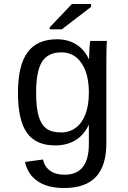

<svg xmlns="http://www.w3.org/2000/svg" viewBox="-20 -733 640 960"><path d="M300.3 207Q218.3 207 168.5 173.3Q118.7 139.6 105 76.7L194.8 64.5Q203.1 101.1 230.7 120.8Q258.3 140.6 303.2 140.6Q424.3 140.6 424.3 -13.2V-107.9H423.3Q399.4 -57.6 356.9 -31.7Q314.5 -5.9 255.9 -5.9Q159.2 -5.9 114.5 -69.1Q69.8 -132.3 69.8 -268.1Q69.8 -406.2 117.7 -471.4Q165.5 -536.6 265.1 -536.6Q320.3 -536.6 361.1 -511Q401.9 -485.4 423.8 -438H425.3Q425.3 -452.6 427.2 -487.5Q429.2 -522.5 431.2 -528.3H514.6Q511.7 -502 511.7 -418.9V-15.6Q511.7 95.2 460 151.1Q408.2 207 300.3 207ZM424.3 -269Q424.3 -363.3 387.7 -417.2Q351.1 -471.2 287.1 -471.2Q220.2 -471.2 190.4 -424.6Q160.6 -377.9 160.6 -269Q160.6 -195.3 173.1 -152.6Q185.5 -109.9 211.9 -90.3Q238.3 -70.8 285.6 -70.8Q327.1 -70.8 358.6 -94Q390.1 -117.2 407.2 -161.9Q424.3 -206.5 424.3 -269ZM228.5 -586.4V-596.2L339.4 -712.9H435.5V-698.7L289.1 -586.4Z"/></svg>

Font: Courier New
Style: Regular
Weight: 400
Designer: Steve Matteson
Foundry: Ascender Corporation
Version: Version 2.00.3